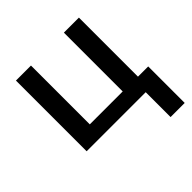

<svg xmlns="http://www.w3.org/2000/svg" viewBox="-190 -694 1037 1037"><g transform="rotate(-45 328.5 -175.0)"><path d="M563 -88.9H641.1V189.9H533.2V0H82V-540H196.8V-90.8H448.2V-540H563Z"/></g></svg>

Font: JBL Sans
Style: Semibold
Weight: 600
Version: Version 1.10